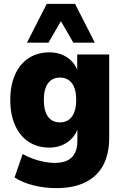

<svg xmlns="http://www.w3.org/2000/svg" viewBox="-20 -779 636 990"><path d="M270 191Q210 191 153.5 177Q97 163 55 136L97 15Q121 29 150 39.5Q179 50 208 55.5Q237 61 261 61Q321 61 350 32.5Q379 4 379 -53V-116H381Q366 -72 326.5 -45Q287 -18 234 -18Q173 -18 127.5 -48Q82 -78 57.5 -133.5Q33 -189 33 -263Q33 -339 57.5 -394Q82 -449 127.5 -479Q173 -509 235 -509Q288 -509 327 -482.5Q366 -456 381 -411H378V-498H543V-68Q543 15 512 73Q481 131 420 161Q359 191 270 191ZM289 -148Q329 -148 351 -178Q373 -208 373 -264Q373 -320 351 -349.5Q329 -379 289 -379Q249 -379 227.5 -349.5Q206 -320 206 -264Q206 -207 227.5 -177.5Q249 -148 289 -148ZM119 -559 221 -759H367L469 -559H358L294 -670L230 -559Z"/></svg>

Font: Nunito Sans 10pt SemiCondensed Black
Style: Regular
Weight: 900
Width: 4
Designer: Vernon Adams
Foundry: Vernon Adams
Version: Version 3.101;gftools[0.9.27]